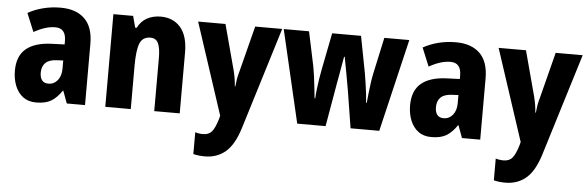

<svg xmlns="http://www.w3.org/2000/svg" viewBox="-50 -727 3463 1133"><g transform="rotate(5 1681.5 -160.0)"><path d="M268 -560Q360 -560 410.5 -511Q461 -462 461 -363V0H353L326 -73H323Q295 -31 261.5 -10.5Q228 10 172 10Q125 10 94 -13.5Q63 -37 47 -77Q31 -117 31 -166Q31 -253 82 -296Q133 -339 232 -343L310 -346V-366Q310 -442 247 -442Q218 -442 187 -432.5Q156 -423 120 -403L75 -512Q116 -535 165 -547.5Q214 -560 268 -560ZM271 -249Q226 -247 205 -226Q184 -205 184 -169Q184 -107 235 -107Q267 -107 288.5 -133Q310 -159 310 -203V-251Z M861 -559Q935 -559 978.5 -509Q1022 -459 1022 -360V0H871V-315Q871 -372 858 -401Q845 -430 811 -430Q765 -430 748.5 -389.5Q732 -349 732 -256V0H581V-549H698L716 -481H725Q745 -521 780.5 -540Q816 -559 861 -559Z M1083 -549H1245L1317 -280Q1329 -233 1332 -187H1335Q1337 -209 1340.5 -230.5Q1344 -252 1352 -279L1421 -549H1581L1395 55Q1364 155 1313.5 197.5Q1263 240 1192 240Q1172 240 1155 238Q1138 236 1123 232V103Q1145 110 1169 110Q1204 110 1222 88Q1240 66 1256 13L1261 -7Z M1999 -219Q1996 -235 1991.5 -261.5Q1987 -288 1981.5 -317.5Q1976 -347 1971 -373.5Q1966 -400 1963 -417H1959Q1956 -399 1951 -371.5Q1946 -344 1941 -314.5Q1936 -285 1931 -259.5Q1926 -234 1924 -219L1886 0H1718L1590 -549H1740L1783 -345Q1788 -319 1792.5 -285.5Q1797 -252 1800.5 -218.5Q1804 -185 1807 -158H1811Q1812 -181 1815.5 -212Q1819 -243 1824 -274.5Q1829 -306 1834 -331L1877 -549H2048L2090 -330Q2094 -305 2099 -273Q2104 -241 2107.5 -210Q2111 -179 2112 -158H2116Q2118 -181 2121.5 -212.5Q2125 -244 2129.5 -277Q2134 -310 2140 -337L2186 -549H2334L2204 0H2034Z M2609 -560Q2701 -560 2751.5 -511Q2802 -462 2802 -363V0H2694L2667 -73H2664Q2636 -31 2602.5 -10.5Q2569 10 2513 10Q2466 10 2435 -13.5Q2404 -37 2388 -77Q2372 -117 2372 -166Q2372 -253 2423 -296Q2474 -339 2573 -343L2651 -346V-366Q2651 -442 2588 -442Q2559 -442 2528 -432.5Q2497 -423 2461 -403L2416 -512Q2457 -535 2506 -547.5Q2555 -560 2609 -560ZM2612 -249Q2567 -247 2546 -226Q2525 -205 2525 -169Q2525 -107 2576 -107Q2608 -107 2629.5 -133Q2651 -159 2651 -203V-251Z M2863 -549H3025L3097 -280Q3109 -233 3112 -187H3115Q3117 -209 3120.5 -230.5Q3124 -252 3132 -279L3201 -549H3361L3175 55Q3144 155 3093.5 197.5Q3043 240 2972 240Q2952 240 2935 238Q2918 236 2903 232V103Q2925 110 2949 110Q2984 110 3002 88Q3020 66 3036 13L3041 -7Z"/></g></svg>

Font: Noto Sans Tamil Condensed ExtraBold
Style: Regular
Weight: 800
Width: 3
Designer: Jelle Bosma - Monotype Design Team
Foundry: Monotype Imaging Inc.
Version: Version 2.004; ttfautohint (v1.8.4.7-5d5b)